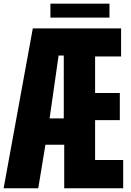

<svg xmlns="http://www.w3.org/2000/svg" viewBox="-41 -1012 702 1032"><path d="M-21.5 0 135.3 -859.4H609.9V-708.5H470.2V-512.2H603V-366.2H470.2V-151.9H621.1V0H304.2V-233.9H203.1L164.6 0ZM225.6 -375.5H301.8V-713.4H273.9ZM230 -917.5V-992.2H547.4V-917.5Z"/></svg>

Font: webenart
Style: Regular
Weight: 400
Designer: Vernon Adams
Foundry: Vernon Adams
Version: Version 2.116; ttfautohint (v1.8.3)